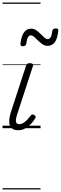

<svg xmlns="http://www.w3.org/2000/svg" viewBox="-20 -1015 482 1520"><path d="M124 16Q97 16 80.5 6Q64 -4 57.5 -23Q51 -42 53.5 -68.5Q56 -95 66 -127L186 -494Q190 -506 196 -510.5Q202 -515 217 -515Q231 -515 238 -509Q245 -503 241 -493L116 -110Q107 -84 106 -66.5Q105 -49 111.5 -40.5Q118 -32 132 -32Q149 -32 165.5 -42Q182 -52 196.5 -68Q211 -84 222 -99Q227 -106 234 -108.5Q241 -111 251 -104Q261 -98 262 -91Q263 -84 258 -77Q247 -58 227 -36Q207 -14 181 1Q155 16 124 16ZM356 -652Q335 -652 316 -665Q297 -678 281 -694Q265 -710 251 -722.5Q237 -735 224 -735Q210 -735 201 -719Q192 -703 188 -669Q186 -659 180 -654Q174 -649 162 -649Q139 -649 142 -671Q149 -730 170 -759Q191 -788 227 -788Q249 -788 267.5 -775Q286 -762 301.5 -746Q317 -730 331.5 -717.5Q346 -705 359 -705Q372 -705 381 -720.5Q390 -736 394 -769Q397 -790 422 -790Q434 -790 438.5 -785.5Q443 -781 441 -769Q435 -710 414 -681Q393 -652 356 -652ZM0 475H301V485H0ZM0 -20H301V0H0ZM0 -505H301V-500H0ZM0 -995H301V-985H0Z"/></svg>

Font: Playwrite CZ Guides
Style: Regular
Weight: 400
Designer: Veronika Burian, José Scaglione
Foundry: TypeTogether
Version: Version 1.003